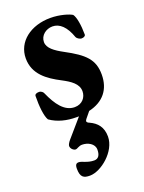

<svg xmlns="http://www.w3.org/2000/svg" viewBox="-136 -499 631 839"><g transform="rotate(-20 180.0 -79.5)"><path d="M227 7C296 -9 333 -55 333 -124C333 -194 298 -227 212 -273C173 -294 144 -315 144 -343C144 -374 172 -395 202 -395C235 -395 263 -369 281 -317C283 -311 295 -302 305 -302C315 -302 323 -307 323 -313C323 -357 316 -397 305 -411C291 -420 250 -433 206 -433C115 -433 45 -381 45 -303C45 -229 101 -190 159 -160C197 -140 229 -119 229 -84C229 -56 209 -30 174 -30C126 -30 95 -75 70 -131C68 -138 59 -146 49 -146C37 -146 29 -142 29 -134C28 -87 33 -39 45 -20C79 4 121 14 165 14H177L106 96C98 105 92 116 92 121C92 135 106 145 114 145C123 145 131 135 147 135C173 135 203 150 203 178C203 203 194 218 174 218C142 218 122 202 107 202C96 202 90 207 90 226C90 266 105 274 134 274C186 274 266 209 266 140C266 96 244 71 211 56C203 53 199 49 199 45C199 42 201 39 204 35Z"/></g></svg>

Font: EB Garamond
Style: Bold
Weight: 700
Designer: Georg Duffner and Octavio Pardo
Foundry: Georg Duffner
Version: Version 1.000;PS 001.000;hotconv 1.0.88;makeotf.lib2.5.64775